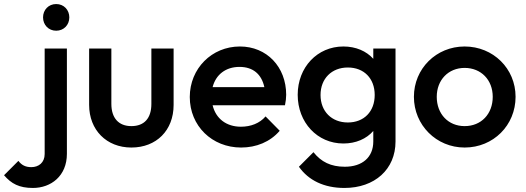

<svg xmlns="http://www.w3.org/2000/svg" viewBox="-150 -720 2601 950"><path d="M13 210C102 210 181 151 181 41V-480H71V42C71 85 41 107 5 107C-24 107 -43 97 -59 76L-130 147C-94 189 -55 210 13 210ZM63 -634C63 -597 90 -568 128 -568C166 -568 193 -597 193 -634C193 -671 166 -700 128 -700C90 -700 63 -671 63 -634Z M500 10C624 10 709 -75 709 -201V-480H599V-206C599 -135 564 -96 500 -96C437 -96 401 -136 401 -206V-480H291V-201C291 -77 377 10 500 10Z M1043 10C1118 10 1187 -18 1234 -73L1164 -144C1135 -110 1091 -93 1042 -93C970 -93 918 -133 902 -199H1260C1264 -219 1266 -235 1266 -251C1266 -389 1170 -490 1037 -490C898 -490 789 -381 789 -240C789 -97 899 10 1043 10ZM902 -289C918 -351 967 -389 1035 -389C1102 -389 1144 -353 1158 -289Z M1554 210C1704 210 1807 118 1807 -20V-480H1697V-429C1663 -467 1611 -490 1549 -490C1420 -490 1323 -387 1323 -251C1323 -114 1420 -10 1549 -10C1611 -10 1663 -33 1697 -72V-20C1697 58 1643 105 1556 105C1487 105 1439 81 1401 33L1329 105C1376 172 1453 210 1554 210ZM1436 -250C1436 -331 1491 -386 1571 -386C1651 -386 1704 -332 1704 -250C1704 -168 1651 -114 1571 -114C1491 -114 1436 -169 1436 -250Z M2149 10C2291 10 2401 -100 2401 -241C2401 -381 2290 -490 2149 -490C2008 -490 1898 -380 1898 -241C1898 -101 2009 10 2149 10ZM2011 -241C2011 -324 2068 -384 2149 -384C2230 -384 2288 -325 2288 -241C2288 -156 2231 -96 2149 -96C2068 -96 2011 -156 2011 -241Z"/></svg>

Font: MV Cash Medium
Style: Regular
Weight: 500
Designer: Rodrigo Fuenzalida
Foundry: fragTYPE
Version: Version 1.100;Glyphs 3.1.2 (3151)